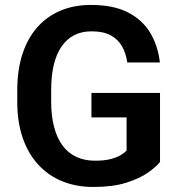

<svg xmlns="http://www.w3.org/2000/svg" viewBox="-20 -741 722 771"><path d="M622.6 -367.7V-90.8Q606.9 -70.8 573.5 -47.4Q540 -23.9 486.3 -7.1Q432.6 9.8 354.5 9.8Q286.6 9.8 230.5 -12.9Q174.3 -35.6 133.8 -79.6Q93.3 -123.5 71.3 -187Q49.3 -250.5 49.3 -332V-378.9Q49.3 -460.4 70.1 -523.9Q90.8 -587.4 129.6 -631.3Q168.5 -675.3 222.9 -698.2Q277.3 -721.2 344.7 -721.2Q435.1 -721.2 493.4 -691.4Q551.8 -661.6 583 -609.6Q614.3 -557.6 622.1 -490.2H491.2Q485.8 -527.3 469.7 -555.4Q453.6 -583.5 424.1 -599.4Q394.5 -615.2 347.7 -615.2Q308.1 -615.2 277.8 -599.6Q247.6 -584 227.1 -554.2Q206.5 -524.4 196 -480.5Q185.5 -436.5 185.5 -379.9V-332Q185.5 -274.9 197.3 -230.7Q209 -186.5 231.2 -156.5Q253.4 -126.5 286.4 -111.1Q319.3 -95.7 361.3 -95.7Q399.4 -95.7 424.6 -102.3Q449.7 -108.9 464.8 -118.2Q480 -127.4 488.3 -136.2V-269.5H347.2V-367.7Z"/></svg>

Font: Roboto SemiBold
Style: Regular
Weight: 600
Designer: Christian Robertson
Foundry: Google
Version: Version 3.009; 2024